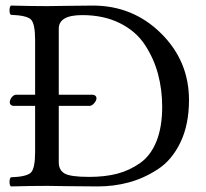

<svg xmlns="http://www.w3.org/2000/svg" viewBox="-20 -667 741 689"><path d="M190.9 -84Q190.9 -57.1 211.4 -44.7Q231.9 -32.2 299.8 -32.2Q356.9 -32.2 400.9 -43.7Q444.8 -55.2 482.9 -82Q521 -108.9 541.5 -159.9Q562 -210.9 562 -284.2Q562 -345.2 547.1 -401.1Q532.2 -457 500 -506.1Q467.8 -555.2 409.9 -584Q352.1 -612.8 274.9 -612.8Q190.9 -612.8 190.9 -564V-327.1H313Q326.2 -325.2 326.2 -314.5Q326.2 -306.6 318.8 -297.6Q311.5 -288.6 303.2 -287.1H190.9ZM147.9 -645Q164.1 -645 218.5 -646Q272.9 -647 313 -647Q457 -647 557.6 -547.6Q658.2 -448.2 658.2 -308.1Q658.2 -220.2 627.7 -156.5Q597.2 -92.8 546.6 -59.8Q496.1 -26.9 442.6 -12.5Q389.2 2 331.1 2Q271 2 215.1 1Q159.2 0 148.9 0Q97.2 0 19 2Q14.2 -2 14.2 -13.9Q14.2 -25.9 19 -30.8Q75.2 -32.7 90.6 -47.4Q106 -62 106 -122.1V-287.1H26.9Q14.6 -289.6 15.1 -300.3Q15.1 -308.1 21.2 -316.7Q27.3 -325.2 36.1 -327.1H106V-522.9Q106 -583 90.6 -597.4Q75.2 -611.8 19 -613.8Q14.2 -617.7 14.2 -629.9Q14.2 -642.1 19 -647Q99.1 -645 147.9 -645Z"/></svg>

Font: Linux Libertine
Style: Regular
Weight: 400
Designer: Philipp H. Poll
Foundry: Philipp H. Poll
Version: Version 5.3.0 ; ttfautohint (v0.9)